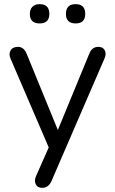

<svg xmlns="http://www.w3.org/2000/svg" viewBox="-20 -719 554 926"><path d="M345 -606Q298 -606 298 -652Q298 -699 345 -699Q391 -699 391 -652Q391 -606 345 -606ZM124 -652Q124 -674 136.5 -686.5Q149 -699 171 -699Q218 -699 218 -652Q218 -606 171 -606Q124 -606 124 -652ZM184 187Q161 187 152.5 169.5Q144 152 154 130L215 -8L31 -436Q21 -458 31 -475.5Q41 -493 67 -493Q94 -493 108 -461L259 -92L411 -461Q424 -493 454 -493Q477 -493 485.5 -476Q494 -459 484 -437L228 155Q213 187 184 187Z"/></svg>

Font: Nunito
Style: Regular
Weight: 400
Designer: Vernon Adams
Foundry: Vernon Adams
Version: Version 3.602